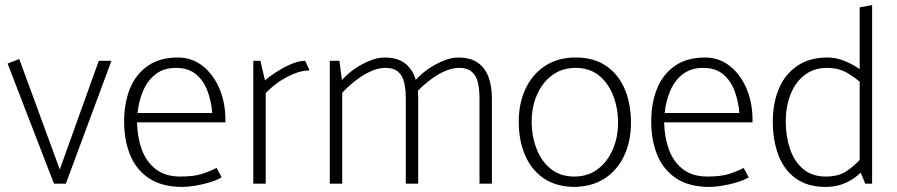

<svg xmlns="http://www.w3.org/2000/svg" viewBox="-20 -725 3543 758"><path d="M240 0 420 -485H370L216 -56L56 -492L10 -474L193 0Z M870 -242V-250Q870 -321 845.5 -377Q821 -433 779 -465.5Q737 -498 682 -498Q611 -498 563.5 -465Q516 -432 493 -375Q470 -318 470 -245Q470 -170 494.5 -111.5Q519 -53 570 -20Q621 13 700 13Q720 13 748.5 8.5Q777 4 806 -4.5Q835 -13 855 -25L835 -62Q810 -49 777.5 -38.5Q745 -28 692 -28Q632 -28 594.5 -57.5Q557 -87 539.5 -135.5Q522 -184 521 -242ZM523 -279Q528 -327 545.5 -367.5Q563 -408 595 -432.5Q627 -457 675 -457Q723 -457 753 -432.5Q783 -408 798.5 -367.5Q814 -327 818 -279Z M1029 0V-357Q1048 -378 1076.5 -398.5Q1105 -419 1138.5 -433Q1172 -447 1202 -447L1185 -485Q1160 -485 1129.5 -472Q1099 -459 1071.5 -441Q1044 -423 1026 -408L1008 -485H980V0Z M1331 0V-359Q1359 -388 1388 -410Q1417 -432 1446 -444.5Q1475 -457 1501 -457Q1535 -457 1552.5 -441Q1570 -425 1576 -398Q1582 -371 1582 -337V0H1631V-337Q1631 -384 1618 -420Q1605 -456 1576 -477Q1547 -498 1497 -498Q1472 -498 1440.5 -485.5Q1409 -473 1380 -453Q1351 -433 1330 -409L1320 -485H1282V0ZM1622 -359Q1650 -388 1679 -410Q1708 -432 1737 -444.5Q1766 -457 1792 -457Q1826 -457 1843.5 -441Q1861 -425 1867 -398Q1873 -371 1873 -337V0H1922V-337Q1922 -384 1909 -420Q1896 -456 1867 -477Q1838 -498 1788 -498Q1763 -498 1731.5 -485.5Q1700 -473 1671 -453Q1642 -433 1621 -409Z M2247 13Q2175 12 2126.5 -21Q2078 -54 2053 -112Q2028 -170 2028 -245Q2028 -317 2054.5 -374Q2081 -431 2131.5 -464.5Q2182 -498 2253 -498Q2325 -498 2373.5 -464.5Q2422 -431 2446.5 -373Q2471 -315 2471 -240Q2471 -168 2444.5 -111Q2418 -54 2368 -21Q2318 12 2247 13ZM2247 -28Q2301 -28 2339.5 -57Q2378 -86 2399 -134.5Q2420 -183 2420 -239Q2420 -299 2400.5 -348.5Q2381 -398 2344 -427.5Q2307 -457 2252 -457Q2199 -457 2160 -428Q2121 -399 2100 -351Q2079 -303 2079 -246Q2079 -187 2098.5 -137Q2118 -87 2155.5 -57.5Q2193 -28 2247 -28Z M2951 -242V-250Q2951 -321 2926.5 -377Q2902 -433 2860 -465.5Q2818 -498 2763 -498Q2692 -498 2644.5 -465Q2597 -432 2574 -375Q2551 -318 2551 -245Q2551 -170 2575.5 -111.5Q2600 -53 2651 -20Q2702 13 2781 13Q2801 13 2829.5 8.5Q2858 4 2887 -4.5Q2916 -13 2936 -25L2916 -62Q2891 -49 2858.5 -38.5Q2826 -28 2773 -28Q2713 -28 2675.5 -57.5Q2638 -87 2620.5 -135.5Q2603 -184 2602 -242ZM2604 -279Q2609 -327 2626.5 -367.5Q2644 -408 2676 -432.5Q2708 -457 2756 -457Q2804 -457 2834 -432.5Q2864 -408 2879.5 -367.5Q2895 -327 2899 -279Z M3374 -53 3396 0H3423V-705L3374 -696ZM3379 -99Q3353 -70 3321.5 -49Q3290 -28 3240 -28Q3186 -28 3151 -57.5Q3116 -87 3099 -137Q3082 -187 3082 -246Q3082 -303 3100.5 -351Q3119 -399 3155.5 -428Q3192 -457 3245 -457Q3291 -457 3325 -437Q3359 -417 3384 -393L3404 -426Q3391 -441 3366 -457.5Q3341 -474 3310 -486Q3279 -498 3247 -498Q3176 -498 3127.5 -465Q3079 -432 3055 -375Q3031 -318 3031 -245Q3031 -170 3053.5 -111.5Q3076 -53 3122.5 -20Q3169 13 3240 13Q3273 13 3301.5 3.5Q3330 -6 3354.5 -24Q3379 -42 3399 -65Z"/></svg>

Font: Catamaran Thin Thin
Style: Regular
Weight: 250
Version: Version 2.000